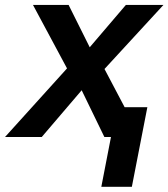

<svg xmlns="http://www.w3.org/2000/svg" viewBox="-64 -548 674 768"><path d="M379.9 0H353.5L262.7 -187L103 0H-43.9L204.1 -274.4L67.9 -528.3H210.4L294.9 -358.9L439.5 -528.3H589.8L354 -272L434.6 -119.1H525.4L463.4 199.2H341.3Z"/></svg>

Font: Liberation Sans
Style: Bold Italic
Weight: 700
Italic angle: -12°
Designer: Steve Matteson
Foundry: Ascender Corporation
Version: Version 2.1.5